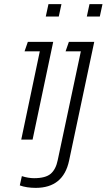

<svg xmlns="http://www.w3.org/2000/svg" viewBox="-20 -677 517 931"><path d="M202 -597 215 -657H278L265 -597ZM401 -597 414 -657H477L464 -597ZM153 234Q132 234 112 231Q92 228 76 222L86 177Q101 182 116.5 184.5Q132 187 145 187Q201 187 226 165.5Q251 144 260 99L372 -428H298L314 -474H437L315 102Q287 234 153 234ZM83 0 173 -428H99L115 -474H238L138 0Z"/></svg>

Font: Kanit ExtraLight
Style: Italic
Weight: 275
Italic angle: -12°
Designer: Katatrad Team
Foundry: CadsonDemak
Version: Version 2.000; ttfautohint (v1.8.3)